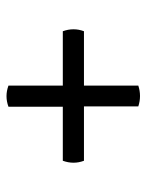

<svg xmlns="http://www.w3.org/2000/svg" viewBox="50 -643 450 590"><g transform="rotate(-90 275.0 -348.0)"><path d="M474 -380H307V-547C285 -555 264 -555 242 -547V-380H76C68 -358 68 -336 76 -315H243V-148C264 -141 286 -141 307 -148V-315H474C482 -336 482 -358 474 -380Z"/></g></svg>

Font: Arima Koshi ExtraBold
Style: Regular
Weight: 800
Designer: Joana Correia and Natanael Gama
Foundry: NDISCOVER
Version: Version 1.019;PS 001.019;hotconv 1.0.88;makeotf.lib2.5.64775